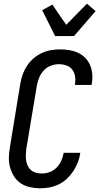

<svg xmlns="http://www.w3.org/2000/svg" viewBox="-20 -1010 540 1038"><path d="M198 8Q170 8 142.5 2Q115 -4 93 -18.5Q71 -33 56.5 -55.5Q42 -78 34.5 -104.5Q27 -131 28 -159.5Q29 -188 34 -217L90 -559Q94 -584 103 -608.5Q112 -633 126.5 -655Q141 -677 161.5 -694.5Q182 -712 205.5 -723Q229 -734 254.5 -738.5Q280 -743 305 -743Q330 -743 354.5 -739Q379 -735 401 -725Q423 -715 440 -698Q457 -681 466.5 -659Q476 -637 478.5 -612Q481 -587 477 -561L475 -551H385L386 -557Q389 -578 385.5 -598.5Q382 -619 370 -634.5Q358 -650 338.5 -656.5Q319 -663 297 -663Q276 -663 254 -654.5Q232 -646 216 -628.5Q200 -611 191.5 -589.5Q183 -568 179 -546L122 -204Q120 -188 119.5 -172Q119 -156 121.5 -141Q124 -126 130.5 -112.5Q137 -99 148.5 -89.5Q160 -80 175 -76Q190 -72 206 -72Q227 -72 248 -79.5Q269 -87 285.5 -103.5Q302 -120 311 -140.5Q320 -161 324 -182V-184H414V-181Q410 -156 400.5 -131.5Q391 -107 376.5 -85Q362 -63 342 -44Q322 -25 298 -13.5Q274 -2 248.5 3Q223 8 198 8ZM278 -815 208 -955 263 -985 338 -876 450 -990 497 -950 380 -815Z"/></svg>

Font: Iosevka Term Curly Md Obl
Style: Regular
Weight: 500
Italic angle: -9°
Designer: Belleve Invis
Foundry: Belleve Invis
Version: Version 32.3.0